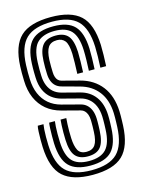

<svg xmlns="http://www.w3.org/2000/svg" viewBox="-123 -882 719 964"><g transform="rotate(-15 237.0 -400.0)"><path d="M237.8 10Q134.2 10 84.1 -35.2Q34 -80.5 29.8 -191Q29.2 -203.8 29.2 -226Q29.2 -248.2 30.2 -269.5Q31.2 -290.8 33.8 -300H63.5Q61.8 -291.2 60.5 -273.8Q59.2 -256.2 59.1 -234.6Q59 -213 59.8 -192Q63.5 -96 105.2 -55Q147 -14 237.8 -14Q330.5 -14 372.2 -55.4Q414 -96.8 417.8 -192.2Q418.2 -204.8 418.6 -216.2Q419 -227.8 419.1 -239.1Q419.2 -250.5 418.8 -262.8Q416 -331.8 382.6 -375.2Q349.2 -418.8 290.8 -434.8L198 -460.2Q182 -464.8 170.5 -475.1Q159 -485.5 152.8 -501.5Q146.5 -517.5 145.8 -538.8Q145 -559.5 145 -573.4Q145 -587.2 145.8 -607Q148 -663 169.4 -688.5Q190.8 -714 237.8 -714Q281.2 -714 301.8 -689.2Q322.2 -664.5 324.8 -606.2Q325.5 -587.2 324.9 -556.5Q324.2 -525.8 323 -500H293Q294.2 -524.8 294.9 -556.9Q295.5 -589 295 -603.8Q293 -654.5 278.4 -672.2Q263.8 -690 237.8 -690Q205.8 -690 191.6 -669.4Q177.5 -648.8 175.5 -603.8Q174.8 -586.2 175.1 -569.6Q175.5 -553 175.8 -539.8Q176.2 -525.2 179.9 -514.6Q183.5 -504 190 -497.4Q196.5 -490.8 205.5 -488.2L297.8 -464Q367.2 -445.8 406.4 -394.9Q445.5 -344 448.8 -264Q449.2 -252.5 449.1 -240Q449 -227.5 448.6 -215Q448.2 -202.5 447.8 -191Q443.2 -83.5 394.6 -36.8Q346 10 237.8 10ZM237.8 -38Q163.2 -38 128.2 -73.4Q93.2 -108.8 89.8 -193.2Q89.2 -209.8 89.4 -231.2Q89.5 -252.8 90.4 -271.9Q91.2 -291 93 -300H122.8Q121.2 -289.2 120.2 -272.2Q119.2 -255.2 119.1 -234.8Q119 -214.2 119.8 -193Q122.5 -123 150.1 -92.5Q177.8 -62 237.8 -62Q298.8 -62 326.9 -92.6Q355 -123.2 357.8 -193Q358.5 -208.5 358.8 -220Q359 -231.5 359.1 -241.2Q359.2 -251 358.8 -260.2Q357.5 -292 347.5 -315.6Q337.5 -339.2 319.6 -354.6Q301.8 -370 276.8 -376.5L182.8 -401Q155.5 -408.2 134 -425.1Q112.5 -442 99.8 -469.9Q87 -497.8 85.8 -537Q85.2 -552.5 85.1 -563.5Q85 -574.5 85.1 -584.9Q85.2 -595.2 85.8 -608.2Q89.2 -691.8 125.1 -726.9Q161 -762 237.8 -762Q313.2 -762 347.4 -726Q381.5 -690 384.8 -607.8Q385.5 -588.8 384.9 -556.6Q384.2 -524.5 382.8 -500H353Q354.2 -522.2 355 -553.9Q355.8 -585.5 354.8 -608Q352 -677.5 324.6 -707.8Q297.2 -738 237.8 -738Q180 -738 149.4 -710Q118.8 -682 115.8 -608Q114.8 -585.2 115 -571.5Q115.2 -557.8 115.8 -537.8Q116.8 -508.2 125.9 -486.4Q135 -464.5 151.4 -450.4Q167.8 -436.2 190.2 -430.2L283.8 -405.8Q332 -393.2 359.2 -356.4Q386.5 -319.5 388.8 -261.5Q389.2 -251.2 389.2 -241.9Q389.2 -232.5 388.9 -221.2Q388.5 -210 387.8 -193.5Q384.5 -112 350.4 -75Q316.2 -38 237.8 -38ZM237.8 -86Q194 -86 173 -111Q152 -136 149.8 -195.5Q149.2 -213 149.2 -232.5Q149.2 -252 150.1 -269.8Q151 -287.5 152.2 -300H182Q180.8 -284.5 179.9 -268Q179 -251.5 179 -233.6Q179 -215.8 179.8 -196.2Q181.5 -155 193.4 -132.5Q205.2 -110 237.8 -110Q268 -110 282.1 -130.4Q296.2 -150.8 298 -197.5Q298.8 -213.2 298.9 -224.5Q299 -235.8 299 -243.9Q299 -252 298.8 -258.2Q298.2 -275 293.8 -287.4Q289.2 -299.8 281.4 -307.6Q273.5 -315.5 262.5 -318.2L167.8 -343Q123.8 -354.5 92.5 -380.6Q61.2 -406.8 44.2 -445.8Q27.2 -484.8 25.8 -535Q25 -559.2 25 -575.5Q25 -591.8 25.8 -610Q30.2 -717 79.5 -763.5Q128.8 -810 237.8 -810Q341.8 -810 391 -764.6Q440.2 -719.2 444.8 -610Q445.5 -591 444.9 -557Q444.2 -523 442.8 -500H412.8Q414.5 -526.8 415 -558.4Q415.5 -590 414.8 -609Q411 -704.2 369.6 -745.1Q328.2 -786 237.8 -786Q145 -786 102.4 -745.4Q59.8 -704.8 55.8 -609.2Q54.8 -586 55 -570.5Q55.2 -555 55.8 -536Q57.2 -493 71.5 -459.6Q85.8 -426.2 112 -404Q138.2 -381.8 175.2 -372L269.8 -347.2Q287.5 -342.8 300.2 -331.4Q313 -320 320.4 -302Q327.8 -284 328.8 -259.2Q329.2 -249.5 329.1 -240.8Q329 -232 328.8 -221.6Q328.5 -211.2 327.8 -196Q325.2 -137.2 304.6 -111.6Q284 -86 237.8 -86Z"/></g></svg>

Font: Big Shoulders Inline Display Thin Black
Style: Regular
Weight: 900
Version: Version 2.002